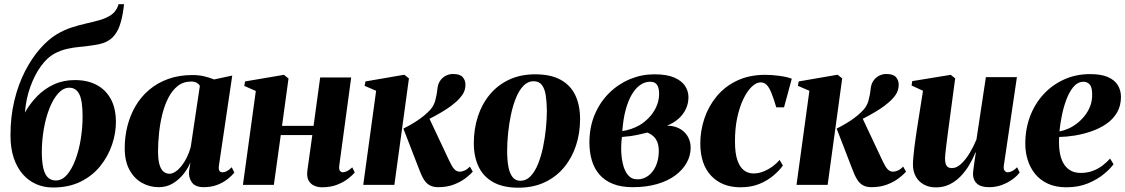

<svg xmlns="http://www.w3.org/2000/svg" viewBox="-20 -882 5368 916"><path d="M572 -862 569 -840Q563 -794.5 551 -759.8Q539 -725 516 -702.5Q493 -680 452.5 -671Q442 -669 430 -667Q418 -665 405.5 -663.5Q387 -660.5 359.8 -658.2Q332.5 -656 300.8 -649Q269 -642 237.5 -625Q205.5 -607.5 175.5 -566.5Q145.5 -525.5 124.8 -468.2Q104 -411 99 -345Q123 -388 157.5 -423.2Q192 -458.5 237 -479.2Q282 -500 337 -500Q397.5 -500 441.2 -476.8Q485 -453.5 509 -409Q533 -364.5 533 -299.5Q533 -246.5 514.5 -191.8Q496 -137 459 -90.5Q422 -44 365.5 -15.8Q309 12.5 232.5 12.5Q189.5 12.5 152.8 -3.5Q116 -19.5 88.5 -51Q61 -82.5 45.5 -128.8Q30 -175 30 -236Q30 -325 48.5 -402Q67 -479 98.8 -541Q130.5 -603 169.8 -648Q209 -693 250 -718Q286 -739.5 322.8 -751.2Q359.5 -763 394.5 -770.8Q429.5 -778.5 459 -787.2Q488.5 -796 510.5 -811Q532.5 -826 543 -853.5L545.5 -862ZM311 -463.5Q282.5 -463.5 258.5 -437.5Q234.5 -411.5 216.8 -367.2Q199 -323 189.2 -267.8Q179.5 -212.5 179.5 -154Q180 -107 187.2 -77.5Q194.5 -48 209.5 -34.5Q224.5 -21 246.5 -21Q276 -21 299.8 -48.5Q323.5 -76 340.2 -121Q357 -166 365.5 -219.8Q374 -273.5 374 -326Q374 -402 358.2 -432.8Q342.5 -463.5 311 -463.5Z M1024.5 -92.5Q1022 -73.5 1027 -66.8Q1032 -60 1041 -60Q1051.5 -60 1062.2 -65.5Q1073 -71 1085.5 -84L1098 -58.5Q1085.5 -43 1064.8 -26.8Q1044 -10.5 1015.8 0.2Q987.5 11 952 11Q911.5 11 895.2 -12.2Q879 -35.5 882 -65.5L888.5 -108Q878 -80.5 856.5 -53Q835 -25.5 805 -7.2Q775 11 737.5 11Q693.5 11 656.5 -10Q619.5 -31 597.2 -72.5Q575 -114 575 -175Q575 -230 588.2 -281.8Q601.5 -333.5 627.5 -377.5Q653.5 -421.5 692.5 -454.2Q731.5 -487 783 -505.5Q834.5 -524 898 -524Q928.5 -524 954 -518Q979.5 -512 1001.5 -503L1088 -521.5ZM933.5 -472Q930 -480 919.8 -486.5Q909.5 -493 892.5 -493Q855 -493 828.2 -472Q801.5 -451 783.2 -415.5Q765 -380 754.2 -336.2Q743.5 -292.5 738.8 -247Q734 -201.5 734 -161.5Q734 -119 741.2 -95.5Q748.5 -72 761 -62.5Q773.5 -53 788 -53Q802 -53 817 -63Q832 -73 846 -90.5Q860 -108 871.5 -131.2Q883 -154.5 890 -181Z M1598.5 -91.5Q1596.5 -73 1602.2 -66.5Q1608 -60 1615 -60Q1624 -60 1635.2 -65.2Q1646.5 -70.5 1660.5 -83.5L1672.5 -59Q1661.5 -46 1640.5 -29.5Q1619.5 -13 1588.5 -0.8Q1557.5 11.5 1515.5 11.5Q1497.5 11.5 1480 4.2Q1462.5 -3 1452.5 -20.5Q1442.5 -38 1446.5 -69L1470 -237.5H1319.5L1286.5 0H1139L1200.5 -448L1145.5 -472L1149 -493.5L1334.5 -525L1356.5 -507.5L1325.5 -281.5H1476L1507.5 -512.5H1655.5Z M1713 0 1774.5 -449 1719.5 -472.5 1723.5 -493.5 1909 -525.5 1931 -508 1861.5 0ZM2070.5 11Q2047 11 2030.5 2.2Q2014 -6.5 2002 -26Q1990 -45.5 1978.5 -77L1904.5 -268.5Q1928.5 -280.5 1949 -292.8Q1969.5 -305 1987.2 -318Q2005 -331 2021 -346.5Q2048 -370.5 2056.2 -401.2Q2064.5 -432 2066.5 -455.5Q2068.5 -479.5 2079.2 -495.8Q2090 -512 2106.5 -520.5Q2123 -529 2141 -529Q2175 -529 2187.8 -513.8Q2200.5 -498.5 2200.5 -479Q2201 -451 2185.5 -429Q2170 -407 2148 -389.5Q2134 -377 2110.2 -361.5Q2086.5 -346 2057.5 -330.2Q2028.5 -314.5 1999.2 -300.5Q1970 -286.5 1945 -277L2024 -326L2124.5 -112.5Q2137 -86 2147.8 -74.5Q2158.5 -63 2174 -63Q2184 -63 2196.5 -68.5Q2209 -74 2222 -87L2235.5 -63Q2223.5 -49 2201 -31.8Q2178.5 -14.5 2145.8 -1.8Q2113 11 2070.5 11Z M2533.5 -527.5Q2607 -527.5 2654.5 -501.5Q2702 -475.5 2724.8 -427.5Q2747.5 -379.5 2747.5 -313.5Q2747.5 -247.5 2728.2 -188.5Q2709 -129.5 2671.5 -84Q2634 -38.5 2579 -12.5Q2524 13.5 2453 13.5Q2380.5 13.5 2333.2 -12.8Q2286 -39 2263.2 -87Q2240.5 -135 2240.5 -198.5Q2240.5 -266.5 2259.8 -326Q2279 -385.5 2316.8 -431Q2354.5 -476.5 2409 -502Q2463.5 -527.5 2533.5 -527.5ZM2525.5 -494.5Q2498.5 -494.5 2477.5 -473Q2456.5 -451.5 2441.8 -415.2Q2427 -379 2417.8 -335.2Q2408.5 -291.5 2404 -246Q2399.5 -200.5 2399.5 -161Q2399.5 -120.5 2405.2 -88.2Q2411 -56 2424.8 -37.8Q2438.5 -19.5 2463 -19.5Q2490 -19.5 2511 -41.2Q2532 -63 2546.8 -99.5Q2561.5 -136 2570.8 -180.2Q2580 -224.5 2584.5 -269.8Q2589 -315 2589 -354.5Q2588.5 -397 2583.5 -428.2Q2578.5 -459.5 2565 -477Q2551.5 -494.5 2525.5 -494.5Z M2998 11Q2944 11 2904.8 -4.5Q2865.5 -20 2840.5 -48.5Q2815.5 -77 2803.8 -116Q2792 -155 2792 -202Q2792 -276.5 2817.8 -336.5Q2843.5 -396.5 2887.2 -439.2Q2931 -482 2986.5 -504.8Q3042 -527.5 3101.5 -527.5Q3161 -527.5 3196.8 -512Q3232.5 -496.5 3248.5 -471.8Q3264.5 -447 3264.5 -418.5Q3264.5 -388.5 3252.2 -362.2Q3240 -336 3217 -315.5Q3194 -295 3162 -282.5Q3194.5 -282.5 3220 -269.5Q3245.5 -256.5 3260.2 -232.5Q3275 -208.5 3275 -177Q3275 -139.5 3256.2 -105.8Q3237.5 -72 3202 -45.5Q3166.5 -19 3115.2 -4Q3064 11 2998 11ZM3021.5 -26.5Q3049 -26.5 3071.8 -42.8Q3094.5 -59 3108.2 -88.5Q3122 -118 3123 -157Q3123.5 -184.5 3116.5 -202.8Q3109.5 -221 3096.8 -232.2Q3084 -243.5 3068.5 -249.5Q3057 -247 3044 -243.8Q3031 -240.5 3017.5 -237.8Q3004 -235 2990.5 -233Q2980 -232 2969.2 -230.8Q2958.5 -229.5 2947 -228.5Q2945.5 -217.5 2944.5 -203Q2943.5 -188.5 2943.5 -174.5Q2943.5 -136.5 2951 -102.5Q2958.5 -68.5 2975.5 -47.5Q2992.5 -26.5 3021.5 -26.5ZM2949 -256.5Q2971.5 -260 2991.5 -267Q3011.5 -274 3028 -283Q3044.5 -292 3054.5 -301Q3077.5 -319.5 3093 -341.2Q3108.5 -363 3116.5 -386.5Q3124.5 -410 3124.5 -434Q3124.5 -462.5 3114.8 -477.2Q3105 -492 3081.5 -492Q3056.5 -492 3034.2 -476.5Q3012 -461 2994.2 -431Q2976.5 -401 2964.8 -357.2Q2953 -313.5 2949 -256.5Z M3513 11.5Q3425 11.5 3373.2 -43Q3321.5 -97.5 3321 -196.5Q3321 -258 3340.5 -316.5Q3360 -375 3399 -422.2Q3438 -469.5 3496.2 -497.2Q3554.5 -525 3631 -525Q3660 -525 3696 -520.5Q3732 -516 3757.5 -506.5L3720.5 -370H3683.5Q3670.5 -413.5 3660 -439.2Q3649.5 -465 3637.8 -477Q3626 -489 3609 -489Q3588 -489 3566.2 -468Q3544.5 -447 3526.2 -409.2Q3508 -371.5 3497 -319.5Q3486 -267.5 3486.5 -205Q3486.5 -151 3498 -117.8Q3509.5 -84.5 3529.2 -69.5Q3549 -54.5 3575 -54.5Q3599.5 -54.5 3623.2 -64.2Q3647 -74 3666.8 -88.8Q3686.5 -103.5 3699.5 -119L3715 -92Q3698 -68.5 3670.2 -44.8Q3642.5 -21 3603.5 -4.8Q3564.5 11.5 3513 11.5Z M3780 0 3841.5 -449 3786.5 -472.5 3790.5 -493.5 3976 -525.5 3998 -508 3928.5 0ZM4137.5 11Q4114 11 4097.5 2.2Q4081 -6.5 4069 -26Q4057 -45.5 4045.5 -77L3971.5 -268.5Q3995.5 -280.5 4016 -292.8Q4036.5 -305 4054.2 -318Q4072 -331 4088 -346.5Q4115 -370.5 4123.2 -401.2Q4131.5 -432 4133.5 -455.5Q4135.5 -479.5 4146.2 -495.8Q4157 -512 4173.5 -520.5Q4190 -529 4208 -529Q4242 -529 4254.8 -513.8Q4267.5 -498.5 4267.5 -479Q4268 -451 4252.5 -429Q4237 -407 4215 -389.5Q4201 -377 4177.2 -361.5Q4153.5 -346 4124.5 -330.2Q4095.5 -314.5 4066.2 -300.5Q4037 -286.5 4012 -277L4091 -326L4191.5 -112.5Q4204 -86 4214.8 -74.5Q4225.5 -63 4241 -63Q4251 -63 4263.5 -68.5Q4276 -74 4289 -87L4302.5 -63Q4290.5 -49 4268 -31.8Q4245.5 -14.5 4212.8 -1.8Q4180 11 4137.5 11Z M4446 12Q4411.5 12 4386.8 -2Q4362 -16 4348.8 -40.5Q4335.5 -65 4335.5 -97Q4335.5 -112 4337.5 -133Q4339.5 -154 4342.2 -177.8Q4345 -201.5 4348.5 -224.2Q4352 -247 4354.5 -265.5L4383.5 -449L4329 -474L4332 -495L4516 -525L4537 -508L4507 -284Q4504.5 -264 4501.2 -240Q4498 -216 4495.2 -193.2Q4492.5 -170.5 4490.5 -153Q4488.5 -135.5 4488.5 -128Q4488.5 -112 4491.5 -101.5Q4494.5 -91 4501.8 -85.5Q4509 -80 4522 -80Q4544 -80 4566 -100.8Q4588 -121.5 4606.8 -153Q4625.5 -184.5 4638.5 -216.5L4683.5 -514H4831.5L4769 -91.5Q4767 -75 4773 -67.5Q4779 -60 4787.5 -60Q4797 -60 4808.8 -65.8Q4820.5 -71.5 4832.5 -84L4844.5 -59Q4831.5 -41.5 4809.2 -25.5Q4787 -9.5 4758.8 0.8Q4730.5 11 4699 11Q4659.5 11 4641 -5.8Q4622.5 -22.5 4622 -50.5Q4622 -55.5 4623.2 -67Q4624.5 -78.5 4626.5 -93.2Q4628.5 -108 4631 -124Q4633.5 -140 4635.5 -154L4633.5 -154.5Q4621 -123 4603 -93.2Q4585 -63.5 4561.8 -39.8Q4538.5 -16 4509.5 -2Q4480.5 12 4446 12Z M5292.5 -98.5Q5278.5 -78.5 5247.5 -52.5Q5216.5 -26.5 5171.2 -7.5Q5126 11.5 5067.5 11.5Q5016 11.5 4979 -5.8Q4942 -23 4918.2 -52.5Q4894.5 -82 4883 -119Q4871.5 -156 4871.5 -195.5Q4871.5 -267 4894.5 -327.5Q4917.5 -388 4959.2 -433Q5001 -478 5057.5 -503.2Q5114 -528.5 5180.5 -528.5Q5233 -528.5 5265.2 -514.5Q5297.5 -500.5 5312.5 -476.2Q5327.5 -452 5328 -421Q5328 -376.5 5308.5 -344Q5289 -311.5 5256.5 -289.8Q5224 -268 5185 -254.8Q5146 -241.5 5106.2 -235.2Q5066.5 -229 5033 -228.5Q5031 -193 5035 -162Q5039 -131 5051 -107.5Q5063 -84 5084 -70.5Q5105 -57 5136 -57Q5167.5 -57 5193.5 -66.8Q5219.5 -76.5 5240.2 -92.5Q5261 -108.5 5276 -125.5ZM5148.5 -492Q5123 -492 5103.2 -469.8Q5083.5 -447.5 5069.5 -412Q5055.5 -376.5 5046.8 -335Q5038 -293.5 5034.5 -255Q5054.5 -258.5 5076.2 -268Q5098 -277.5 5118.2 -293.2Q5138.5 -309 5155 -329.8Q5171.5 -350.5 5181.2 -376Q5191 -401.5 5190.5 -431.5Q5190.5 -465.5 5179 -478.8Q5167.5 -492 5148.5 -492Z"/></svg>

Font: Merriweather 120pt ExtraBold
Style: Italic
Weight: 800
Italic angle: -7.8°
Version: Version 2.101